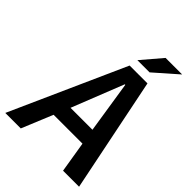

<svg xmlns="http://www.w3.org/2000/svg" viewBox="-238 -927 1034 1034"><g transform="rotate(45 279.0 -410.0)"><path d="M525 -820H399L300 -704H393ZM227 -268 344 -564H348L394 -268ZM438 0H560L427 -654H291L-2 0H116L189 -177H409Z"/></g></svg>

Font: Falling Sky
Style: Obl
Weight: 400
Designer: Paul D. Hunt
Foundry: Adobe Systems Incorporated
Version: Version 1.02